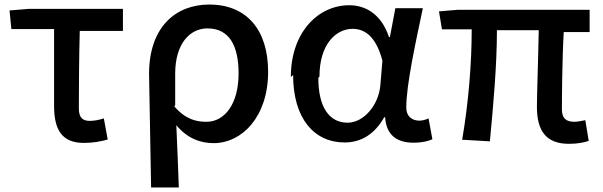

<svg xmlns="http://www.w3.org/2000/svg" viewBox="-20 -583 2656 845"><path d="M30 -455H218V-117C218 -14 251 46 349 46C390 46 427 39 454 31L437 -62C415 -55 395 -51 375 -51C344 -51 327 -65 327 -106C327 -207 328 -326 331 -447H521V-544H107L22 -537Z M645 242H767C764 145 760 68 756 -32C805 27 863 47 921 47C1043 47 1160 -67 1160 -267C1160 -451 1066 -563 901 -563C753 -563 636 -464 636 -257ZM751 -120V-259C751 -390 815 -458 893 -458C989 -458 1030 -382 1030 -260C1030 -123 967 -47 889 -47C843 -47 796 -58 747 -115Z M1270 -253C1270 -62 1362 44 1497 44C1570 44 1629 7 1671 -67H1675C1680 12 1727 45 1800 45C1838 45 1865 38 1883 30L1866 -62C1853 -56 1839 -52 1826 -52C1793 -52 1768 -71 1768 -110C1768 -210 1810 -400 1841 -547H1720L1696 -420H1692C1658 -521 1589 -560 1517 -560C1382 -560 1260 -443 1260 -244ZM1386 -246C1386 -388 1458 -456 1532 -456C1583 -456 1634 -426 1663 -316L1654 -208C1646 -118 1579 -43 1510 -43C1429 -43 1381 -111 1381 -240Z M1925 -454H2056C2056 -305 2042 -131 2014 32L2136 39C2151 -120 2167 -295 2167 -450H2351C2349 -332 2343 -166 2343 -113C2343 -10 2381 50 2484 50C2522 50 2551 44 2571 37L2556 -54C2535 -50 2520 -47 2509 -47C2472 -47 2453 -61 2453 -102C2453 -148 2454 -320 2461 -442H2575V-540H1996L1912 -533Z"/></svg>

Font: GenEiGothic-pro-SemiBold
Style: Regular
Weight: 500
Designer: Ryoko NISHIZUKA (kana & ideographs); Paul D. Hunt (Latin, Greek & Cyrillic); Wenlong ZHANG (bopomofo); Sandoll Communica
Foundry: Adobe Systems Incorporated; o_tamon
Version: Version 1.000.140830